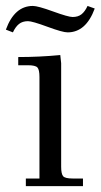

<svg xmlns="http://www.w3.org/2000/svg" viewBox="-40 -633 342 653"><path d="M-20 -532.2Q9.3 -612.8 71.8 -612.8Q88.9 -612.8 140.6 -594Q192.4 -575.2 207 -575.2Q225.6 -575.2 237.3 -584.5Q249 -593.8 257.8 -612.8L282.2 -604Q252.4 -522.9 189.9 -522.9Q172.9 -522.9 121.3 -542Q69.8 -561 55.2 -561Q36.6 -561 24.7 -551.5Q12.7 -542 3.9 -522.9ZM22 -411.1V-439Q94.7 -439 165 -445.8L168 -418V-65.9Q168 -41 175 -33.4Q182.1 -25.9 207 -25.9H242.2V0H47.9V-25.9H94.2V-371.1Q94.2 -396 87.2 -403.6Q80.1 -411.1 55.2 -411.1Z"/></svg>

Font: Dihjauti S
Style: Regular
Weight: 400
Designer: T. Christopher White
Version: Version 3.0.0